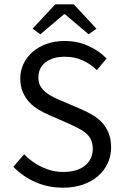

<svg xmlns="http://www.w3.org/2000/svg" viewBox="-20 -858 574 890"><path d="M272 12Q203 12 144 -14Q85 -40 42 -85L92 -143Q127 -106 174.5 -83.5Q222 -61 273 -61Q338 -61 374 -90.5Q410 -120 410 -168Q410 -193 401.5 -210.5Q393 -228 378.5 -240.5Q364 -253 344 -263Q324 -273 301 -284L207 -325Q184 -335 160 -349Q136 -363 117 -383Q98 -403 86 -430.5Q74 -458 74 -494Q74 -531 89.5 -563Q105 -595 132.5 -618.5Q160 -642 197.5 -655Q235 -668 280 -668Q339 -668 389 -645.5Q439 -623 474 -587L429 -533Q399 -562 362.5 -578.5Q326 -595 280 -595Q225 -595 191.5 -569.5Q158 -544 158 -499Q158 -475 167.5 -458.5Q177 -442 193 -429.5Q209 -417 228 -407.5Q247 -398 267 -390L360 -350Q388 -338 413 -322.5Q438 -307 456 -286.5Q474 -266 484.5 -238.5Q495 -211 495 -175Q495 -136 479.5 -102Q464 -68 435 -42.5Q406 -17 365 -2.5Q324 12 272 12ZM131 -725 236 -838H322L427 -725L391 -699L281 -792H277L167 -699Z"/></svg>

Font: Source Sans Pro
Style: Regular
Weight: 400
Designer: Paul D. Hunt
Foundry: Adobe Systems Incorporated
Version: Version 2.021;PS 2.000;hotconv 1.0.86;makeotf.lib2.5.63406